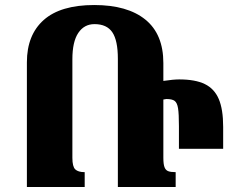

<svg xmlns="http://www.w3.org/2000/svg" viewBox="-20 -744 925 764"><path d="M868 -239V-152H692V-242Q692 -291 688.5 -313Q685 -335 675 -342.5Q665 -350 642 -350L630 -348V-116Q630 -91 634.5 -79Q639 -67 649 -63Q659 -59 679 -59V0H449V-510Q449 -583 427 -615.5Q405 -648 356 -648Q315 -648 291.5 -613Q268 -578 268 -508V-116Q268 -81 279.5 -70Q291 -59 317 -59V0H87V-496Q87 -605 154 -664.5Q221 -724 355 -724Q487 -724 558.5 -666Q630 -608 630 -493V-422Q670 -428 693 -428Q757 -428 795 -409.5Q833 -391 850.5 -350Q868 -309 868 -239Z"/></svg>

Font: Noto Serif Armenian Black Narrow
Style: Regular
Weight: 900
Width: 4
Designer: Monotype Design team
Foundry: Monotype Imaging Inc.
Version: Version 1.000